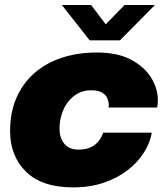

<svg xmlns="http://www.w3.org/2000/svg" viewBox="-20 -758 678 790"><path d="M281 13Q152.5 13 87 -51.5Q21.5 -116 21.5 -218.5Q21.5 -295 47.5 -355Q73.5 -415 121 -456.8Q168.5 -498.5 234 -520.2Q299.5 -542 379 -542Q463 -542 518.5 -512.8Q574 -483.5 601.8 -438.5Q629.5 -393.5 629.5 -346Q629.5 -337 628.5 -328.5Q627.5 -320 626.5 -315.5H427Q427.5 -318.5 427.5 -320.8Q427.5 -323 427.5 -327Q427.5 -339 422 -352.8Q416.5 -366.5 400.8 -376.5Q385 -386.5 354 -386.5Q324 -386.5 300.2 -373.5Q276.5 -360.5 259.5 -338Q242.5 -315.5 233.8 -287.5Q225 -259.5 225 -229.5Q225 -190 245 -166.2Q265 -142.5 302 -142.5Q332 -142.5 352 -151.5Q372 -160.5 384.8 -176.2Q397.5 -192 404.5 -212H604.5Q598 -172 573.2 -132Q548.5 -92 507 -59.2Q465.5 -26.5 408.5 -6.8Q351.5 13 281 13ZM234.5 -737.5H355L437.5 -628H386L492.5 -737.5H617.5L473.5 -592H349Z"/></svg>

Font: Epilogue Black
Style: Italic
Weight: 900
Italic angle: -12°
Designer: Tyler Finck
Foundry: Etcetera Type Co
Version: Version 2.111